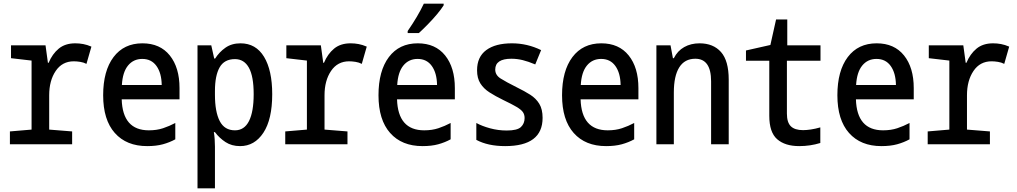

<svg xmlns="http://www.w3.org/2000/svg" viewBox="-20 -786 5540 1046"><path d="M34 0V-70L152 -80V-456L40 -469V-539H228L241 -444H245Q265 -492 300 -521Q335 -550 390 -550Q412 -550 433.5 -546Q455 -542 478 -532L451 -438Q436 -446 417 -449Q398 -452 382 -452Q319 -452 283.5 -399.5Q248 -347 248 -267V-80L373 -70V0Z M782 10Q669 10 605.5 -61.5Q542 -133 542 -267Q542 -400 598.5 -475Q655 -550 756 -550Q852 -550 905 -484Q958 -418 958 -306V-245H643Q648 -76 791 -76Q834 -76 868.5 -87.5Q903 -99 935 -116V-27Q904 -10 867.5 0Q831 10 782 10ZM861 -323Q860 -388 832.5 -426.5Q805 -465 755 -465Q707 -465 677.5 -429Q648 -393 644 -323Z M1056 240V-539H1131L1147 -467H1152Q1174 -502 1208 -526Q1242 -550 1290 -550Q1374 -550 1418.5 -476.5Q1463 -403 1463 -273Q1463 -136 1415 -63Q1367 10 1288 10Q1242 10 1208.5 -12Q1175 -34 1151 -66H1145Q1148 -50 1149.5 -28.5Q1151 -7 1151 13V240ZM1260 -76Q1311 -76 1336.5 -126.5Q1362 -177 1362 -273Q1362 -370 1336 -417Q1310 -464 1260 -464Q1202 -464 1176.5 -419Q1151 -374 1151 -290V-270Q1151 -177 1177 -126.5Q1203 -76 1260 -76Z M1534 0V-70L1652 -80V-456L1540 -469V-539H1728L1741 -444H1745Q1765 -492 1800 -521Q1835 -550 1890 -550Q1912 -550 1933.5 -546Q1955 -542 1978 -532L1951 -438Q1936 -446 1917 -449Q1898 -452 1882 -452Q1819 -452 1783.5 -399.5Q1748 -347 1748 -267V-80L1873 -70V0Z M2282 10Q2169 10 2105.5 -61.5Q2042 -133 2042 -267Q2042 -400 2098.5 -475Q2155 -550 2256 -550Q2352 -550 2405 -484Q2458 -418 2458 -306V-245H2143Q2148 -76 2291 -76Q2334 -76 2368.5 -87.5Q2403 -99 2435 -116V-27Q2404 -10 2367.5 0Q2331 10 2282 10ZM2361 -323Q2360 -388 2332.5 -426.5Q2305 -465 2255 -465Q2207 -465 2177.5 -429Q2148 -393 2144 -323ZM2201 -617Q2257 -698 2289 -766H2397V-757Q2384 -736 2360.5 -708Q2337 -680 2310 -652.5Q2283 -625 2262 -606H2201Z M2732 10Q2638 10 2575 -24V-116Q2606 -99 2650 -87Q2694 -75 2741 -75Q2798 -75 2818 -94Q2838 -113 2838 -143Q2838 -162 2828.5 -175.5Q2819 -189 2793.5 -204Q2768 -219 2720 -242Q2679 -262 2647 -282.5Q2615 -303 2597 -331.5Q2579 -360 2579 -403Q2579 -476 2629 -513Q2679 -550 2769 -550Q2852 -550 2928 -513L2896 -435Q2858 -451 2827.5 -458.5Q2797 -466 2766 -466Q2678 -466 2678 -407Q2678 -377 2707 -358.5Q2736 -340 2796 -310Q2837 -290 2868.5 -270Q2900 -250 2918 -220.5Q2936 -191 2936 -144Q2936 10 2732 10Z M3282 10Q3169 10 3105.5 -61.5Q3042 -133 3042 -267Q3042 -400 3098.5 -475Q3155 -550 3256 -550Q3352 -550 3405 -484Q3458 -418 3458 -306V-245H3143Q3148 -76 3291 -76Q3334 -76 3368.5 -87.5Q3403 -99 3435 -116V-27Q3404 -10 3367.5 0Q3331 10 3282 10ZM3361 -323Q3360 -388 3332.5 -426.5Q3305 -465 3255 -465Q3207 -465 3177.5 -429Q3148 -393 3144 -323Z M3556 0V-539H3633L3646 -469H3651Q3671 -509 3707.5 -529.5Q3744 -550 3791 -550Q3866 -550 3908 -502.5Q3950 -455 3950 -352V0H3854V-343Q3854 -466 3768 -466Q3710 -466 3680.5 -419Q3651 -372 3651 -282V0Z M4334 10Q4257 10 4214 -27.5Q4171 -65 4171 -155V-455H4044V-511L4177 -541L4208 -680H4269V-539H4450V-455H4267V-167Q4267 -119 4288.5 -98Q4310 -77 4355 -77Q4373 -77 4397 -80.5Q4421 -84 4449 -92V-7Q4394 10 4334 10Z M4782 10Q4669 10 4605.5 -61.5Q4542 -133 4542 -267Q4542 -400 4598.5 -475Q4655 -550 4756 -550Q4852 -550 4905 -484Q4958 -418 4958 -306V-245H4643Q4648 -76 4791 -76Q4834 -76 4868.5 -87.5Q4903 -99 4935 -116V-27Q4904 -10 4867.5 0Q4831 10 4782 10ZM4861 -323Q4860 -388 4832.5 -426.5Q4805 -465 4755 -465Q4707 -465 4677.5 -429Q4648 -393 4644 -323Z M5034 0V-70L5152 -80V-456L5040 -469V-539H5228L5241 -444H5245Q5265 -492 5300 -521Q5335 -550 5390 -550Q5412 -550 5433.5 -546Q5455 -542 5478 -532L5451 -438Q5436 -446 5417 -449Q5398 -452 5382 -452Q5319 -452 5283.5 -399.5Q5248 -347 5248 -267V-80L5373 -70V0Z"/></svg>

Font: Noto Sans Mono ExtraCondensed Medium
Style: Regular
Weight: 500
Width: 2
Designer: Monotype Design Team
Foundry: Monotype Imaging Inc.
Version: Version 2.014